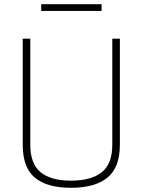

<svg xmlns="http://www.w3.org/2000/svg" viewBox="-20 -884 678 913"><path d="M124 -196Q124 -105 173 -65Q222 -25 317.5 -25Q413 -25 463.5 -64.5Q514 -104 514 -196V-700H550V-196Q550 -87 490.5 -39Q431 9 317.5 9Q204 9 146 -39Q88 -87 88 -196V-700H124ZM176 -832V-864H463V-832Z"/></svg>

Font: Titillium Web
Style: Thin
Weight: 200
Version: Version 1.001;PS 57.000;hotconv 1.0.70;makeotf.lib2.5.55311